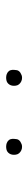

<svg xmlns="http://www.w3.org/2000/svg" viewBox="253 -990 93 640"><g transform="rotate(90 300.0 -670.5)"><path d="M469 -644Q463 -644 457.5 -646Q452 -648 448 -652.5Q444 -657 443.5 -663.5Q443 -670 444 -676Q444 -681 446.5 -685Q449 -689 453 -691.5Q457 -694 461 -695.5Q465 -697 470 -697Q476 -697 481.5 -694.5Q487 -692 491 -687.5Q495 -683 496 -676.5Q497 -670 496 -664Q495 -659 492.5 -655Q490 -651 486.5 -648.5Q483 -646 478.5 -645Q474 -644 469 -644ZM239 -644Q233 -644 227.5 -646Q222 -648 218 -652.5Q214 -657 213.5 -663.5Q213 -670 214 -676Q214 -681 216.5 -685Q219 -689 223 -691.5Q227 -694 231 -695.5Q235 -697 240 -697Q246 -697 251.5 -694.5Q257 -692 261 -687.5Q265 -683 266 -676.5Q267 -670 266 -664Q265 -659 262.5 -655Q260 -651 256.5 -648.5Q253 -646 248.5 -645Q244 -644 239 -644Z"/></g></svg>

Font: Iosevka HT Thin Extended
Style: Italic
Weight: 100
Width: 7
Italic angle: -9°
Monospace: yes
Designer: Belleve Invis
Foundry: Belleve Invis
Version: Version 32.3.0; ttfautohint (v1.8.4)